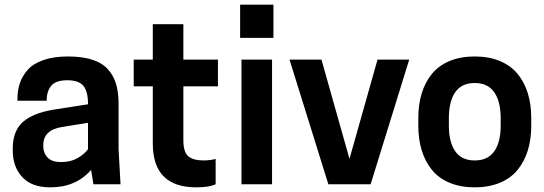

<svg xmlns="http://www.w3.org/2000/svg" viewBox="-20 -783 2314 816"><path d="M377 0 367.2 -61Q303.2 13.2 193.8 13.2Q114.3 13.2 74.2 -30.8Q34.2 -74.7 34.2 -143.1V-152.8Q34.2 -194.3 48.1 -224.9Q62 -255.4 88.6 -273.7Q115.2 -292 146.2 -302.2Q177.2 -312.5 219.2 -318.8L354 -339.8V-341.8Q354 -394 334.5 -418Q314.9 -441.9 266.1 -441.9Q216.8 -441.9 197.5 -418.2Q178.2 -394.5 178.2 -355H54.2V-363.8Q54.2 -399.4 64.5 -429.7Q74.7 -460 97.9 -486.3Q121.1 -512.7 164.8 -527.8Q208.5 -543 269 -543Q329.6 -543 372.1 -529.3Q414.6 -515.6 438.7 -488.5Q462.9 -461.4 473.4 -425.8Q483.9 -390.1 483.9 -341.8V-149.9L492.2 0ZM238.8 -94.2Q279.8 -94.2 308.8 -110.6Q337.9 -127 354 -148.9V-261.2L243.2 -243.2Q164.1 -230.5 164.1 -167V-159.2Q164.1 -131.8 182.6 -113Q201.2 -94.2 238.8 -94.2Z M759.3 -529.8H906.2V-416H759.3V-187Q759.3 -136.7 780.3 -118.9Q801.3 -101.1 845.2 -101.1Q858.9 -101.1 875.5 -103.3Q892.1 -105.5 896.5 -107.9V0Q870.1 13.2 814.5 13.2Q629.4 13.2 629.4 -172.9V-416H548.3V-529.8H629.4V-680.2H759.3Z M1006.3 0V-529.8H1136.2V0ZM1142.1 -763.2V-622.1H1000.5V-763.2Z M1375.5 0 1210.4 -529.8H1346.2L1465.3 -107.9L1584.5 -529.8H1719.2L1555.2 0Z M1757.8 -249V-280.8Q1757.8 -338.9 1772.2 -386Q1786.6 -433.1 1815.2 -468.5Q1843.8 -503.9 1890.1 -523.4Q1936.5 -543 1997.6 -543Q2058.6 -543 2105 -523.4Q2151.4 -503.9 2180.2 -468.5Q2209 -433.1 2223.4 -386Q2237.8 -338.9 2237.8 -280.8V-249Q2237.8 -191.4 2223.4 -144.3Q2209 -97.2 2180.2 -61.5Q2151.4 -25.9 2104.7 -6.3Q2058.1 13.2 1997.6 13.2Q1937 13.2 1890.4 -6.3Q1843.8 -25.9 1815.2 -61.5Q1786.6 -97.2 1772.2 -144.3Q1757.8 -191.4 1757.8 -249ZM2107.9 -249V-280.8Q2107.9 -351.6 2080.6 -390.9Q2053.2 -430.2 1997.6 -430.2Q1941.9 -430.2 1914.8 -391.1Q1887.7 -352.1 1887.7 -280.8V-249Q1887.7 -178.7 1914.8 -139.9Q1941.9 -101.1 1997.6 -101.1Q2053.2 -101.1 2080.6 -139.9Q2107.9 -178.7 2107.9 -249Z"/></svg>

Font: Cooper Hewitt
Style: Semibold
Weight: 709
Designer: Village Type and Design LLC
Foundry: Cooper Hewitt Smithsonian Design Museum
Version: 1.000